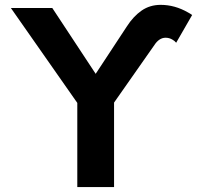

<svg xmlns="http://www.w3.org/2000/svg" viewBox="-20 -755 795 775"><path d="M440.4 -340.9 603.7 -573.9Q612.3 -587.3 623.7 -595Q635.1 -602.7 648.4 -602.7Q663.2 -602.7 675.9 -595.1Q685 -590.1 691.1 -582.5L755.5 -694.3Q751.7 -697.2 747.6 -699.8Q743.5 -702.4 739.2 -704.6Q685.8 -735.4 628.6 -735.4Q584.9 -735.4 551.5 -712.2Q518.1 -689 491.9 -648.1L366.2 -457L191.1 -722.7H23.9L292 -339.6V0H440.4Z"/></svg>

Font: Giphurs SC
Style: Regular
Weight: 400
Version: Version 0.920